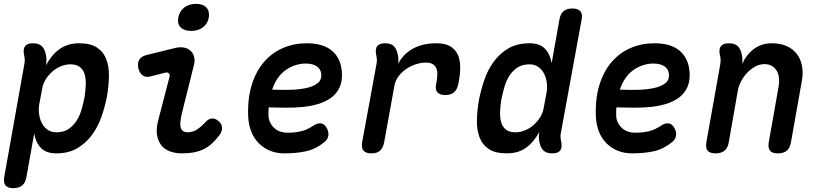

<svg xmlns="http://www.w3.org/2000/svg" viewBox="-48 -784 4268 994"><path d="M190 -446Q203 -470 219.5 -491Q236 -512 257 -527.5Q278 -543 304 -551.5Q330 -560 362 -560Q421 -560 454.5 -537.5Q488 -515 502.5 -476.5Q517 -438 516 -389Q515 -340 506 -286Q496 -234 478 -181.5Q460 -129 429 -86.5Q398 -44 353 -17Q308 10 243 10Q191 10 164 -18Q137 -46 129 -93L89 132Q84 162 67 176Q50 190 21 190Q-8 190 -19.5 176Q-31 162 -26 132L78 -452Q81 -465 80 -477.5Q79 -490 76 -503Q71 -532 82.5 -546Q94 -560 123 -560Q152 -560 167.5 -546Q183 -532 189 -503Q193 -491 192.5 -474.5Q192 -458 190 -446ZM317 -451Q292 -451 267.5 -441Q243 -431 223 -413.5Q203 -396 188.5 -373Q174 -350 170 -323L155 -243Q151 -218 154.5 -192.5Q158 -167 169 -146Q180 -125 199 -112Q218 -99 243 -99Q281 -99 306 -115.5Q331 -132 348 -158.5Q365 -185 374.5 -218Q384 -251 390 -283Q395 -316 396 -346.5Q397 -377 390 -400Q383 -423 365.5 -437Q348 -451 317 -451Z M730 -388Q706 -382 690 -394Q674 -406 668 -432Q663 -458 673 -475Q683 -492 710 -499L856 -535Q884 -542 905.5 -537.5Q927 -533 940 -520Q953 -507 957.5 -487Q962 -467 955 -443L897 -211Q888 -176 886 -154.5Q884 -133 888.5 -121Q893 -109 902 -104Q911 -99 924 -99Q949 -99 971 -113Q993 -127 1014 -150Q1032 -170 1049.5 -170.5Q1067 -171 1084 -157Q1101 -142 1101.5 -122Q1102 -102 1087 -83Q1068 -58 1048 -40Q1028 -22 1005 -11Q982 0 955 5Q928 10 894 10Q858 10 830 -1Q802 -12 785.5 -34Q769 -56 764.5 -88.5Q760 -121 772 -165L829 -384Q833 -397 826.5 -404Q820 -411 808 -408ZM941 -624Q905 -624 887 -642.5Q869 -661 875 -693Q881 -726 905.5 -745Q930 -764 966 -764Q1003 -764 1020.5 -745Q1038 -726 1033 -693Q1027 -661 1002.5 -642.5Q978 -624 941 -624Z M1640 -127Q1655 -104 1652 -82.5Q1649 -61 1631 -48Q1587 -12 1537 -1Q1487 10 1424 10Q1384 10 1350.5 -3.5Q1317 -17 1292 -42Q1267 -67 1253 -102Q1239 -137 1237 -179Q1233 -272 1255 -343.5Q1277 -415 1318.5 -463Q1360 -511 1417 -535.5Q1474 -560 1540 -560Q1625 -560 1671 -521Q1717 -482 1722 -410Q1725 -363 1709.5 -330.5Q1694 -298 1665.5 -277.5Q1637 -257 1598.5 -245.5Q1560 -234 1517 -230Q1474 -226 1429 -226.5Q1384 -227 1343 -228Q1342 -219 1342 -209V-188Q1342 -167 1350.5 -150Q1359 -133 1372 -121Q1385 -109 1402.5 -103Q1420 -97 1439 -97Q1462 -97 1479.5 -99Q1497 -101 1513 -105Q1529 -109 1543.5 -116Q1558 -123 1574 -133Q1592 -146 1610 -145.5Q1628 -145 1640 -127ZM1361 -320Q1407 -318 1453.5 -319Q1500 -320 1537 -328Q1574 -336 1596 -353Q1618 -370 1615 -401Q1614 -414 1608 -424Q1602 -434 1591.5 -441Q1581 -448 1566.5 -451.5Q1552 -455 1534 -455Q1509 -455 1483 -447Q1457 -439 1433.5 -423Q1410 -407 1391.5 -381.5Q1373 -356 1361 -320Z M1875 10Q1846 10 1834 -4Q1822 -18 1827 -48L1901 -452Q1904 -465 1903 -477.5Q1902 -490 1899 -503Q1894 -532 1905.5 -546Q1917 -560 1946 -560Q1975 -560 1990 -546Q2005 -532 2011 -503Q2014 -491 2014.5 -478Q2015 -465 2013 -453Q2039 -504 2089.5 -532Q2140 -560 2211 -560Q2255 -560 2281.5 -545Q2308 -530 2321 -503Q2334 -476 2334.5 -439.5Q2335 -403 2327 -361L2325 -350Q2319 -321 2303 -306.5Q2287 -292 2257 -292Q2228 -292 2216 -306.5Q2204 -321 2210 -349L2212 -358Q2215 -378 2216 -396.5Q2217 -415 2211.5 -429Q2206 -443 2193 -451.5Q2180 -460 2156 -460Q2132 -460 2105.5 -451.5Q2079 -443 2056 -427.5Q2033 -412 2016 -390Q1999 -368 1994 -341L1941 -48Q1935 -18 1919.5 -4Q1904 10 1875 10Z M2856 -98Q2853 -85 2854 -72.5Q2855 -60 2858 -47Q2863 -18 2851.5 -4Q2840 10 2811 10Q2782 10 2766.5 -4Q2751 -18 2745 -47Q2742 -59 2742 -73.5Q2742 -88 2744 -101Q2730 -76 2714 -56Q2698 -36 2678 -21Q2658 -6 2632.5 2Q2607 10 2575 10Q2516 10 2482.5 -12.5Q2449 -35 2434.5 -73.5Q2420 -112 2421 -161.5Q2422 -211 2431 -264Q2441 -316 2459 -369Q2477 -422 2508 -464.5Q2539 -507 2584 -533.5Q2629 -560 2694 -560Q2746 -560 2773 -532Q2800 -504 2808 -457L2848 -682Q2853 -712 2869.5 -726Q2886 -740 2915 -740Q2944 -740 2956.5 -726Q2969 -712 2963 -682ZM2620 -99Q2645 -99 2669.5 -109Q2694 -119 2714 -136.5Q2734 -154 2748.5 -177Q2763 -200 2767 -227L2782 -307Q2786 -332 2782.5 -357.5Q2779 -383 2768 -404Q2757 -425 2738 -438Q2719 -451 2694 -451Q2656 -451 2631 -434.5Q2606 -418 2589 -391.5Q2572 -365 2563 -332.5Q2554 -300 2547 -267Q2542 -234 2541 -203.5Q2540 -173 2547 -150Q2554 -127 2571.5 -113Q2589 -99 2620 -99Z M3440 -127Q3455 -104 3452 -82.5Q3449 -61 3431 -48Q3387 -12 3337 -1Q3287 10 3224 10Q3184 10 3150.5 -3.5Q3117 -17 3092 -42Q3067 -67 3053 -102Q3039 -137 3037 -179Q3033 -272 3055 -343.5Q3077 -415 3118.5 -463Q3160 -511 3217 -535.5Q3274 -560 3340 -560Q3425 -560 3471 -521Q3517 -482 3522 -410Q3525 -363 3509.5 -330.5Q3494 -298 3465.5 -277.5Q3437 -257 3398.5 -245.5Q3360 -234 3317 -230Q3274 -226 3229 -226.5Q3184 -227 3143 -228Q3142 -219 3142 -209V-188Q3142 -167 3150.5 -150Q3159 -133 3172 -121Q3185 -109 3202.5 -103Q3220 -97 3239 -97Q3262 -97 3279.5 -99Q3297 -101 3313 -105Q3329 -109 3343.5 -116Q3358 -123 3374 -133Q3392 -146 3410 -145.5Q3428 -145 3440 -127ZM3161 -320Q3207 -318 3253.5 -319Q3300 -320 3337 -328Q3374 -336 3396 -353Q3418 -370 3415 -401Q3414 -414 3408 -424Q3402 -434 3391.5 -441Q3381 -448 3366.5 -451.5Q3352 -455 3334 -455Q3309 -455 3283 -447Q3257 -439 3233.5 -423Q3210 -407 3191.5 -381.5Q3173 -356 3161 -320Z M3726 -560Q3755 -560 3770.5 -546Q3786 -532 3792 -503Q3795 -491 3795.5 -478Q3796 -465 3794 -453Q3818 -504 3857 -532Q3896 -560 3948 -560Q3992 -560 4024.5 -545.5Q4057 -531 4077 -505Q4097 -479 4104 -443Q4111 -407 4103 -364L4047 -48Q4042 -18 4025.5 -4Q4009 10 3979 10Q3950 10 3938.5 -4Q3927 -18 3932 -48L3983 -336Q3987 -358 3985 -379Q3983 -400 3974 -416Q3965 -432 3949.5 -442Q3934 -452 3909 -452Q3884 -452 3861 -439Q3838 -426 3819.5 -406.5Q3801 -387 3788.5 -363Q3776 -339 3772 -316L3725 -48Q3720 -18 3703 -4Q3686 10 3657 10Q3627 10 3615.5 -4Q3604 -18 3609 -48L3681 -452Q3683 -465 3682.5 -477.5Q3682 -490 3678 -503Q3673 -532 3685 -546Q3697 -560 3726 -560Z"/></svg>

Font: Maple Mono SemiBold
Style: Italic
Weight: 600
Italic angle: -10°
Monospace: yes
Designer: subframe7536
Version: Version 7.000